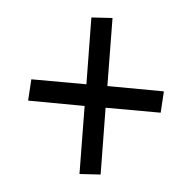

<svg xmlns="http://www.w3.org/2000/svg" viewBox="-132 -722 764 764"><g transform="rotate(-45 250.0 -340.0)"><path d="M42 -106 -16 -167 190 -344 46 -518 115 -569 256 -400 458 -574 516 -513 310 -336 454 -162 385 -111 244 -280Z"/></g></svg>

Font: Iosevka SS04 Medium
Style: Italic
Weight: 500
Italic angle: -9°
Monospace: yes
Designer: Belleve Invis
Foundry: Belleve Invis
Version: Version 19.0.0; ttfautohint (v1.8.4)